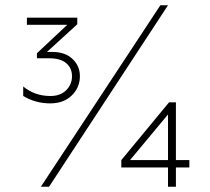

<svg xmlns="http://www.w3.org/2000/svg" viewBox="-20 -708 798 728"><path d="M170 -316Q115 -316 68 -344V-380Q112 -344 171 -344Q209 -344 231 -366Q253 -388 253 -419Q253 -450 231 -468.5Q209 -487 167 -487H120V-506L235 -614H82V-641H273V-616L158 -511H179Q227 -511 255 -484.5Q283 -458 283 -419Q283 -377 252.5 -346.5Q222 -316 170 -316ZM135 0 588 -688H617L166 0ZM617 0V-73H440V-101L621 -320H647V-101H698V-73H647V0ZM617 -101V-274L473 -101Z"/></svg>

Font: Roundo ExtraLight
Style: Regular
Weight: 250
Designer: Namrata Goyal (Gurmukhi), Shiva Nallaperumal (Latin)
Foundry: Indian Type Foundry
Version: Version 1.000;PS 1.0;hotconv 1.0.88;makeotf.lib2.5.647800